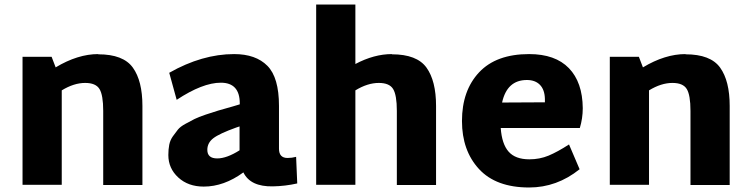

<svg xmlns="http://www.w3.org/2000/svg" viewBox="-20 -820 3333 852"><path d="M416 -580V-579Q527 -579 569.5 -520Q612 -461 612 -350V1H438V-328Q438 -398 421.5 -425Q405 -452 358 -452Q308 -452 254 -419V0H80V-568H209L227 -521Q325 -580 416 -580Z M1294 -124 1299 -6Q1246 6 1191 7Q1091 9 1060 -55Q974 8 884 8Q815 8 771 -32.5Q727 -73 727 -132Q727 -157 731 -177.5Q735 -198 747 -215Q759 -232 769.5 -245Q780 -258 803 -270.5Q826 -283 842.5 -291.5Q859 -300 893 -311.5Q927 -323 949 -329.5Q971 -336 1014 -348L1044 -357V-361Q1044 -453 960 -453Q879 -453 764 -377L731 -497Q877 -580 1019 -580Q1115 -580 1166.5 -528Q1218 -476 1218 -350V-160Q1218 -119 1256 -119Q1275 -119 1294 -124ZM900 -155Q900 -117 944 -117Q986 -117 1043 -153V-259L1028 -254Q953 -227 926.5 -206.5Q900 -186 900 -155Z M1719 -580V-579Q1830 -579 1872.5 -520Q1915 -461 1915 -350V1H1741V-328Q1741 -398 1724.5 -425Q1708 -452 1661 -452Q1611 -452 1557 -419V0H1383V-800H1557V-536Q1640 -580 1719 -580Z M2202 -252Q2207 -181 2237 -147Q2267 -113 2329 -113Q2375 -113 2414.5 -129.5Q2454 -146 2505 -179L2552 -69Q2451 12 2328 12Q2181 12 2105.5 -70Q2030 -152 2030 -283Q2030 -418 2106 -499Q2182 -580 2328 -580Q2444 -580 2504.5 -517.5Q2565 -455 2566 -340Q2566 -295 2553 -252ZM2208 -365 2398 -366V-381Q2397 -422 2376 -443.5Q2355 -465 2318 -465Q2230 -465 2208 -365Z M3022 -580V-579Q3133 -579 3175.5 -520Q3218 -461 3218 -350V1H3044V-328Q3044 -398 3027.5 -425Q3011 -452 2964 -452Q2914 -452 2860 -419V0H2686V-568H2815L2833 -521Q2931 -580 3022 -580Z"/></svg>

Font: Martel Sans Heavy
Style: Regular
Weight: 900
Designer: Dan Reynolds and Mathieu Réguer
Foundry: Dan Reynolds and Mathieu Réguer
Version: Version 1.001;PS 001.001;hotconv 1.0.70;makeotf.lib2.5.58329